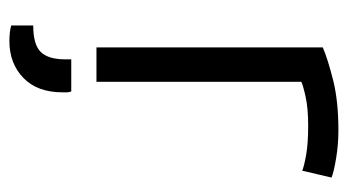

<svg xmlns="http://www.w3.org/2000/svg" viewBox="-190 -378 758 419"><g transform="rotate(90 189.5 -169.0)"><path d="M84 0V-494Q110 -505 155.5 -516.5Q201 -528 265 -528Q296 -528 326 -523Q356 -518 368 -513L353 -449Q344 -453 319 -457.5Q294 -462 255 -462Q217 -462 192 -456.5Q167 -451 159 -447V0ZM70 190Q50 190 36 186V138Q78 138 94 121.5Q110 105 110 68V55H180Q182 59 182 65Q182 71 182 74Q182 129 150.5 159.5Q119 190 70 190Z"/></g></svg>

Font: Ubuntu Sans
Style: Regular
Weight: 400
Designer: Dalton Maag Ltd
Foundry: Dalton Maag Ltd
Version: Version 1.006; ttfautohint (v1.8.4.7-5d5b)